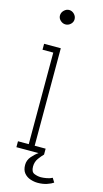

<svg xmlns="http://www.w3.org/2000/svg" viewBox="-131 -756 506 939"><g transform="rotate(15 122.0 -287.0)"><path d="M96 -642Q82 -642 70.5 -652.5Q59 -663 59 -677.5Q59 -692.5 70.5 -703.8Q82 -715 96 -715Q110.5 -715 121.8 -703.8Q133 -692.5 133 -677.5Q133 -663 121.8 -652.5Q110.5 -642 96 -642ZM20 0V-30H74.5V-493.5H20V-523.5H104.5V-30H160V0Q150 9.5 136.5 27.8Q123 46 123 70Q123 97.5 139.8 104.2Q156.5 111 173.5 111Q185 111 202 108Q219 105 230.5 98.5L243.5 119.5Q232.5 127.5 211.8 134.5Q191 141.5 165 141.5Q147 141.5 128 135.2Q109 129 96.2 113.8Q83.5 98.5 83.5 72.5Q83.5 48.5 99.5 29.8Q115.5 11 132 0Z"/></g></svg>

Font: Imbue 10pt Thin
Style: Regular
Weight: 100
Designer: Tyler Finck
Foundry: Etcetera Type Company
Version: Version 1.102; ttfautohint (v1.8.3)